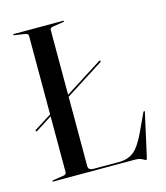

<svg xmlns="http://www.w3.org/2000/svg" viewBox="-108 -783 763 880"><g transform="rotate(-15 274.0 -343.0)"><path d="M22 -243.5Q20 -247 23.5 -249.5L105 -301V-674Q105 -685 87.5 -687L41 -694Q36 -694.5 36 -697Q36 -700 40 -700H273Q277 -700 277 -697Q277 -694.5 272 -694L225.5 -687Q208 -685 208 -674V-366.5L385.5 -479.5Q389.5 -482 391.5 -478.5Q393.5 -475 390 -473L208 -357V-28Q208 -8.5 232.5 -8.5H358Q394 -8.5 421.8 -28.8Q449.5 -49 479 -111L520.5 -200Q523 -204.5 525.5 -204Q529 -203.5 527 -197L482 5Q480.5 11.5 479.5 13Q478.5 14.5 477.5 14.5Q472 14.5 460.5 7.2Q449 0 424.5 0H40Q36 0 36 -3Q36 -5.5 41 -6L87.5 -13Q105 -15 105 -26V-292L27.5 -242.5Q24 -240 22 -243.5Z"/></g></svg>

Font: Fraunces 144pt S000
Style: Regular
Weight: 400
Version: Version 1.000; ttfautohint (v1.8.3)